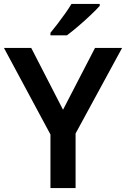

<svg xmlns="http://www.w3.org/2000/svg" viewBox="-20 -958 642 978"><path d="M301 -399 464 -714H602L365 -278V0H237V-273L0 -714H139ZM488 -928Q472 -910 441.5 -881Q411 -852 378 -824Q345 -796 321 -778H237V-791Q252 -809 272 -835Q292 -861 311.5 -888.5Q331 -916 344 -938H488Z"/></svg>

Font: Noto Sans Gurmukhi UI SemiBold
Style: Regular
Weight: 600
Designer: Jelle Bosma - Monotype Design Team
Foundry: Monotype Imaging Inc.
Version: Version 2.004; ttfautohint (v1.8.4.7-5d5b)